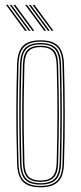

<svg xmlns="http://www.w3.org/2000/svg" viewBox="-20 -773 337 798"><path d="M148.5 5.5Q99.2 5.5 76 -17.1Q52.8 -39.8 51 -93.5Q49 -162 48.2 -228.6Q47.5 -295.2 48.1 -363.8Q48.8 -432.2 51 -506Q52.8 -560.8 76.2 -583.1Q99.8 -605.5 148.5 -605.5Q199.2 -605.5 221.8 -582.1Q244.2 -558.8 246 -505.8Q249 -404 249.2 -303.1Q249.5 -202.2 246 -93.2Q244.2 -38.2 220.2 -16.4Q196.2 5.5 148.5 5.5ZM148.5 -0.2Q192.5 -0.2 215.4 -20.4Q238.2 -40.5 239.8 -93.2Q243.2 -203.5 243.1 -302.8Q243 -402 239.8 -505.2Q238.5 -556.2 217 -578Q195.5 -599.8 148.5 -599.8Q103 -599.8 80.8 -578.6Q58.5 -557.5 57 -505Q55 -439.2 54.2 -373Q53.5 -306.8 54.1 -237.5Q54.8 -168.2 57 -93.5Q58.5 -41 81.2 -20.6Q104 -0.2 148.5 -0.2ZM148.5 -5.8Q104.2 -5.8 84.5 -26.4Q64.8 -47 63.2 -94.5Q61.2 -162.5 60.5 -230Q59.8 -297.5 60.4 -366Q61 -434.5 63.2 -505Q64.8 -553.5 84.9 -573.9Q105 -594.2 148.5 -594.2Q191.2 -594.2 211.8 -574.1Q232.2 -554 233.8 -505.8Q235.8 -438.2 236.5 -371.5Q237.2 -304.8 236.6 -236.1Q236 -167.5 233.8 -94.2Q232.5 -46.2 212.2 -26Q192 -5.8 148.5 -5.8ZM148.5 -11.5Q188.8 -11.5 207.5 -30.4Q226.2 -49.2 227.8 -94.5Q230.8 -195.8 230.9 -296.8Q231 -397.8 227.8 -504.5Q226.2 -550.2 207.5 -569.4Q188.8 -588.5 148.5 -588.5Q108 -588.5 89.4 -569.4Q70.8 -550.2 69.2 -504.8Q67.2 -439.8 66.5 -373.4Q65.8 -307 66.4 -237.9Q67 -168.8 69.2 -94.5Q70.8 -48.8 89.8 -30.1Q108.8 -11.5 148.5 -11.5ZM148.5 -17Q113.2 -17 95 -33.9Q76.8 -50.8 75.2 -94.5Q73.2 -164.8 72.5 -232.1Q71.8 -299.5 72.5 -366.9Q73.2 -434.2 75.2 -504.5Q76.8 -548 94.5 -565.5Q112.2 -583 148.5 -583Q183.8 -583 202.1 -566Q220.5 -549 221.5 -504.5Q224.5 -404 224.8 -303.5Q225 -203 221.5 -94.8Q220.5 -51.5 202.4 -34.2Q184.2 -17 148.5 -17ZM148.5 -22.8Q183 -22.8 198.6 -39.5Q214.2 -56.2 215.5 -95Q218.5 -198 218.6 -297.2Q218.8 -396.5 215.5 -504.5Q214.2 -544.2 198.2 -560.8Q182.2 -577.2 148.5 -577.2Q114 -577.2 98.4 -560.2Q82.8 -543.2 81.5 -504.2Q79.5 -433.8 78.8 -366.9Q78 -300 78.8 -233Q79.5 -166 81.5 -94.8Q82.8 -55.5 98.8 -39.1Q114.8 -22.8 148.5 -22.8ZM114.8 -645 35.5 -752.8H43.2L122.5 -645ZM84 -645 4.8 -752.8H12.2L91.8 -645ZM99.5 -645 20 -752.8H27.8L107 -645ZM194.8 -645 115.2 -752.8H123L202.2 -645ZM163.8 -645 84.5 -752.8H92.2L171.5 -645ZM179.2 -645 99.8 -752.8H107.5L187 -645Z"/></svg>

Font: Big Shoulders Inline Display Thin ExtraLight
Style: Regular
Weight: 250
Version: Version 2.002